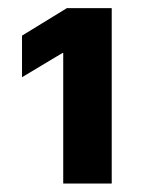

<svg xmlns="http://www.w3.org/2000/svg" viewBox="-20 -797 355 464"><path d="M132.8 -668.9H130.9L33.2 -610.4V-710.9L141.6 -777.3H250V-353.5H132.8Z"/></svg>

Font: Pretendard Std Black
Style: Regular
Weight: 900
Designer: Base glyphs from Inter by Rasmus Andersson; Hangeul glyphs from Noto Sans CJK(Source Han Sans) by Jang Soo-young and Kan
Foundry: Kil Hyung-jin
Version: Version 1.309